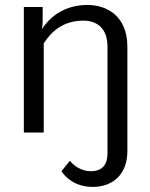

<svg xmlns="http://www.w3.org/2000/svg" viewBox="-20 -528 598 765"><path d="M487.5 75V-341.7C487.5 -471.7 396.7 -508.3 329.2 -508.3C230 -508.3 174.2 -454.2 146.7 -411.7C148.3 -420 150 -430 150 -441.7V-500H75V0H154.2V-355C182.5 -399.2 228.3 -445.8 312.5 -445.8C366.7 -445.8 408.3 -415 408.3 -341.7V83.3C408.3 125.8 389.2 154.2 341.7 154.2C302.5 154.2 271.7 130 258.3 112.5L225 154.2C238.3 175 275.8 216.7 350 216.7C427.5 216.7 487.5 168.3 487.5 75Z"/></svg>

Font: BoonHome
Style: Book
Weight: 400
Designer: Sungsit Sawaiwan
Foundry: Sungsit Sawaiwan
Version: Version 0.2